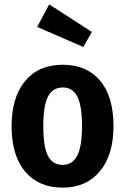

<svg xmlns="http://www.w3.org/2000/svg" viewBox="-20 -842 572 878"><path d="M499 -265Q499 -134 437 -59Q375 16 266 16Q157 16 95 -57.5Q33 -131 33 -265Q33 -397 95 -471.5Q157 -546 267 -546Q376 -546 437.5 -473.5Q499 -401 499 -265ZM178 -265Q178 -170 199.5 -129Q221 -88 266 -88Q311 -88 333 -130Q355 -172 355 -265Q355 -359 333.5 -400.5Q312 -442 267 -442Q221 -442 199.5 -400.5Q178 -359 178 -265ZM400 -696 361 -627 150 -719 205 -822Z"/></svg>

Font: Fira Sans Condensed SemiBold
Style: Regular
Weight: 600
Width: 3
Designer: bBox Type GmbH & Carrois Corporate GbR & Edenspiekermann AG
Foundry: bBox Type GmbH & Carrois Corporate GbR & Edenspiekermann AG
Version: Version 4.301